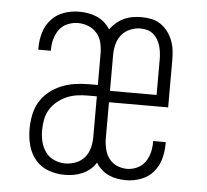

<svg xmlns="http://www.w3.org/2000/svg" viewBox="-44 -585 689 640"><g transform="rotate(5 300.0 -265.0)"><path d="M194 8Q166 8 140 -1.5Q114 -11 96.5 -32Q79 -53 72 -79.5Q65 -106 65 -134Q65 -157 69.5 -180.5Q74 -204 86 -224.5Q98 -245 116.5 -260Q135 -275 157 -284Q179 -293 202 -296.5Q225 -300 249 -300H279V-404Q279 -422 275 -440Q271 -458 259.5 -472Q248 -486 231 -493Q214 -500 196 -500Q178 -500 161 -493Q144 -486 133.5 -472Q123 -458 118 -440.5Q113 -423 113 -405Q113 -404 113 -402.5Q113 -401 113 -400H71Q71 -402 71 -404Q71 -406 71 -407Q71 -433 78.5 -458Q86 -483 103.5 -502Q121 -521 145.5 -529.5Q170 -538 196 -538Q211 -538 226 -535.5Q241 -533 255 -527Q269 -521 280.5 -511Q292 -501 300 -488Q309 -500 320.5 -510Q332 -520 346 -526.5Q360 -533 375 -535.5Q390 -538 405 -538Q422 -538 438.5 -534.5Q455 -531 469 -521.5Q483 -512 493 -498.5Q503 -485 509 -469.5Q515 -454 517 -437.5Q519 -421 519 -404V-246H321V-126Q321 -108 325 -90.5Q329 -73 339 -59Q349 -45 365.5 -37.5Q382 -30 400 -30Q417 -30 433.5 -37.5Q450 -45 460 -59Q470 -73 474.5 -90Q479 -107 479 -125Q479 -126 479 -127.5Q479 -129 479 -130H521Q521 -128 521 -126Q521 -124 521 -123Q521 -97 514 -72.5Q507 -48 490.5 -29Q474 -10 449.5 -1Q425 8 400 8Q385 8 370.5 5.5Q356 3 342.5 -3Q329 -9 318 -19Q307 -29 299 -42Q291 -29 279 -19Q267 -9 253 -3Q239 3 224 5.5Q209 8 194 8ZM321 -284H477V-404Q477 -415 475.5 -426.5Q474 -438 471 -448.5Q468 -459 462 -469Q456 -479 447 -486.5Q438 -494 427 -497Q416 -500 405 -500Q387 -500 370 -493Q353 -486 341.5 -472Q330 -458 325.5 -440Q321 -422 321 -404ZM193 -30Q212 -30 229.5 -37Q247 -44 258.5 -58Q270 -72 274.5 -90Q279 -108 279 -126V-262H249Q231 -262 213 -259.5Q195 -257 178 -249.5Q161 -242 147 -230.5Q133 -219 123.5 -203.5Q114 -188 110.5 -170Q107 -152 107 -133Q107 -114 111.5 -95.5Q116 -77 127 -61.5Q138 -46 156 -38Q174 -30 193 -30Z"/></g></svg>

Font: Iosevka Curly Slab XLtEx
Style: Regular
Weight: 200
Width: 7
Monospace: yes
Designer: Belleve Invis
Foundry: Belleve Invis
Version: Version 11.1.0; ttfautohint (v1.8.3)